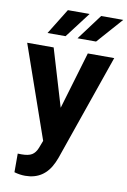

<svg xmlns="http://www.w3.org/2000/svg" viewBox="-103 -810 719 1084"><g transform="rotate(10 256.5 -268.5)"><path d="M251.5 -199.7 349.1 -528.3H500.5L288.1 82L276.4 109.9Q229 213.4 120.1 213.4Q89.4 213.4 57.6 204.1V97.2L79.1 97.7Q119.1 97.7 138.9 85.4Q158.7 73.2 169.9 44.9L186.5 1.5L1.5 -528.3H153.3ZM386.7 -749.5H513.2L383.3 -602.5H276.9ZM195.8 -749.5H320.3L208.5 -602.5H105Z"/></g></svg>

Font: RobotoInd
Style: Bold
Weight: 700
Designer: Google
Version: Version 2.001150; 2014